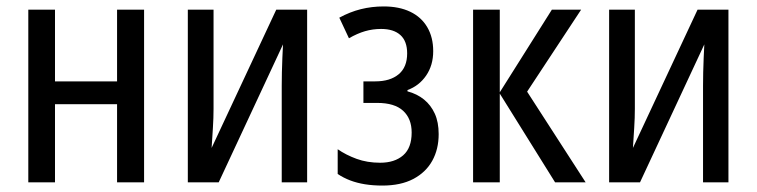

<svg xmlns="http://www.w3.org/2000/svg" viewBox="-20 -567 2353 597"><path d="M151 -537V-314H344V-537H428V0H344V-243H151V0H68V-537Z M644 -229Q644 -215 643.5 -200Q643 -185 642 -169.5Q641 -154 640 -138Q639 -122 638 -107L839 -537H935V0H856V-300Q856 -319 856.5 -342Q857 -365 858 -387.5Q859 -410 860 -429L660 0H564V-537H644Z M1173 -547Q1221 -547 1255.5 -530.5Q1290 -514 1308.5 -482.5Q1327 -451 1327 -408Q1327 -364 1305 -332Q1283 -300 1247 -287V-283Q1277 -275 1298.5 -257.5Q1320 -240 1332 -213.5Q1344 -187 1344 -150Q1344 -103 1324 -67Q1304 -31 1265 -10.5Q1226 10 1169 10Q1140 10 1115 6Q1090 2 1069 -6Q1048 -14 1030 -26V-103Q1056 -85 1089 -73Q1122 -61 1162 -61Q1207 -61 1233.5 -84Q1260 -107 1260 -155Q1260 -198 1233.5 -222.5Q1207 -247 1153 -247H1110V-314H1147Q1193 -314 1219.5 -336Q1246 -358 1246 -401Q1246 -439 1225 -458Q1204 -477 1165 -477Q1139 -477 1115 -470Q1091 -463 1065 -448L1035 -512Q1068 -530 1102 -538.5Q1136 -547 1173 -547Z M1696 -537H1787L1619 -282L1801 0H1706L1534 -276V0H1451V-537H1534V-280Z M1954 -229Q1954 -215 1953.5 -200Q1953 -185 1952 -169.5Q1951 -154 1950 -138Q1949 -122 1948 -107L2149 -537H2245V0H2166V-300Q2166 -319 2166.5 -342Q2167 -365 2168 -387.5Q2169 -410 2170 -429L1970 0H1874V-537H1954Z"/></svg>

Font: Noto Sans Display Condensed
Style: Regular
Weight: 400
Width: 3
Designer: Monotype Design Team
Foundry: Monotype Imaging Inc.
Version: Version 2.003